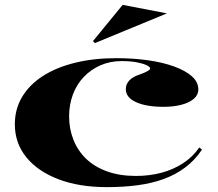

<svg xmlns="http://www.w3.org/2000/svg" viewBox="-20 -754 894 789"><path d="M419 15Q305 15 220 -17.5Q135 -50 88 -108Q41 -166 41 -243Q41 -306 71 -356Q101 -406 156 -441.5Q211 -477 288 -496Q365 -515 458 -515Q526 -515 587 -506.5Q648 -498 695 -481Q742 -464 768.5 -440.5Q795 -417 795 -386Q795 -364 776.5 -348Q758 -332 725.5 -323.5Q693 -315 652 -315Q582 -315 539.5 -334Q497 -353 497 -388Q497 -408 511.5 -423.5Q526 -439 552 -447Q597 -463 597 -473Q597 -479 582.5 -486Q568 -493 542 -498Q516 -503 480 -503Q432 -503 392.5 -485.5Q353 -468 324 -437.5Q295 -407 279.5 -365.5Q264 -324 264 -276Q264 -224 282 -179Q300 -134 334.5 -101Q369 -68 420.5 -49.5Q472 -31 539 -31Q594 -31 643 -44Q692 -57 732 -83Q772 -109 799 -148L810 -139Q781 -96 742 -66.5Q703 -37 654.5 -19Q606 -1 547 7Q488 15 419 15ZM370 -577 362 -585 484 -734 666 -699Z"/></svg>

Font: Kalnia SemiExpanded Medium
Style: Regular
Weight: 500
Width: 6
Designer: Frida Medrano
Foundry: Frida Medrano
Version: Version 1.105